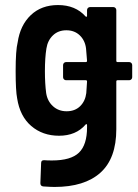

<svg xmlns="http://www.w3.org/2000/svg" viewBox="-20 -539 547 761"><path d="M504 -281V-233Q504 -228 500.5 -224.5Q497 -221 492 -221H446Q441 -221 441 -216V-27Q441 89 378 145.5Q315 202 196 202Q182 202 152 200Q140 199 140 187L143 107Q143 95 156 96Q166 97 186 97Q261 97 293 66Q325 35 325 -34V-43Q325 -46 323 -47Q321 -48 319 -45Q281 -1 214 -1Q149 -1 104 -39.5Q59 -78 48 -149Q42 -179 42 -257Q42 -340 50 -371Q60 -439 102 -479Q144 -519 210 -519Q279 -519 319 -474Q321 -472 323 -472.5Q325 -473 325 -476V-499Q325 -504 328.5 -507.5Q332 -511 337 -511H429Q434 -511 437.5 -507.5Q441 -504 441 -499V-298Q441 -293 446 -293H492Q497 -293 500.5 -289.5Q504 -286 504 -281ZM322 -170 325 -216Q325 -221 320 -221H242Q237 -221 233.5 -224.5Q230 -228 230 -233V-281Q230 -286 233.5 -289.5Q237 -293 242 -293H320Q325 -293 325 -298Q323 -327 321 -347Q317 -379 296 -399Q275 -419 243 -419Q211 -419 190 -399Q169 -379 164 -347Q158 -310 158 -257Q158 -208 163 -170Q168 -138 190 -118Q212 -98 244 -98Q277 -98 297.5 -118Q318 -138 322 -170Z"/></svg>

Font: Barlow Semi Condensed SemiBold
Style: Regular
Weight: 600
Width: 4
Designer: Jeremy Tribby
Foundry: Tribby Type
Version: Version 1.408